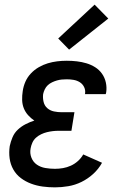

<svg xmlns="http://www.w3.org/2000/svg" viewBox="-20 -800 540 828"><path d="M217 8Q190 8 164 4.5Q138 1 114 -8Q90 -17 70 -32Q50 -47 37.5 -69Q25 -91 21.5 -117Q18 -143 22 -170Q26 -189 34 -208Q42 -227 57 -241Q72 -255 90.5 -264.5Q109 -274 128 -280Q113 -290 101 -303.5Q89 -317 82.5 -333.5Q76 -350 75.5 -369Q75 -388 78 -407Q81 -428 89.5 -447.5Q98 -467 113 -483Q128 -499 147 -510Q166 -521 186 -527Q206 -533 226.5 -535.5Q247 -538 268 -538Q290 -538 311.5 -535.5Q333 -533 353 -527Q373 -521 390.5 -510Q408 -499 420 -482Q432 -465 436.5 -444Q441 -423 438 -402Q437 -400 437 -398Q437 -396 436 -394H346Q346 -394 346.5 -395Q347 -396 347 -397Q349 -412 342.5 -425Q336 -438 324 -445.5Q312 -453 297.5 -455.5Q283 -458 268 -458Q257 -458 246.5 -457Q236 -456 225.5 -453Q215 -450 204.5 -445Q194 -440 186 -432.5Q178 -425 173 -414.5Q168 -404 166 -394Q164 -377 168 -360.5Q172 -344 184 -333.5Q196 -323 212.5 -319.5Q229 -316 246 -316H301L288 -236H233Q220 -236 207.5 -234.5Q195 -233 182.5 -230Q170 -227 157.5 -221Q145 -215 135 -206Q125 -197 119.5 -184.5Q114 -172 112 -160Q108 -139 115.5 -120Q123 -101 139 -90Q155 -79 175.5 -75.5Q196 -72 217 -72Q234 -72 251.5 -75Q269 -78 285.5 -85.5Q302 -93 316 -105.5Q330 -118 339 -134L420 -98Q405 -71 382 -50Q359 -29 331.5 -15.5Q304 -2 274.5 3Q245 8 217 8ZM278 -586 231 -634 388 -780 447 -720Z"/></svg>

Font: Iosevka Slab Medium
Style: Italic
Weight: 500
Italic angle: -9°
Monospace: yes
Designer: Belleve Invis
Foundry: Belleve Invis
Version: Version 11.1.0; ttfautohint (v1.8.3)